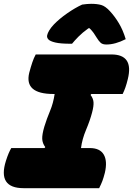

<svg xmlns="http://www.w3.org/2000/svg" viewBox="-44 -985 696 1005"><path d="M475 0H80Q-58 0 -13 -143Q-5 -168 1.5 -183Q8 -198 15 -210H189L193 -215Q178 -235 177 -258Q176 -281 188 -322Q201 -364 218 -404.5Q235 -445 242 -493H236Q82 -493 109 -604Q117 -634 125 -658Q133 -682 143 -700H539Q657 -700 625 -571Q619 -546 612.5 -527.5Q606 -509 598 -493H434L430 -488Q444 -470 445.5 -450Q447 -430 438 -396Q427 -354 406.5 -305.5Q386 -257 380 -210H426Q479 -210 499 -176Q519 -142 505 -81Q498 -54 492 -38Q486 -22 475 0ZM386 -961Q397 -963 411.5 -964Q426 -965 433 -965Q464 -965 485.5 -959Q507 -953 531 -927Q557 -899 578.5 -863Q600 -827 614 -780Q559 -752 513 -752Q493 -752 483 -761Q473 -770 462 -788Q455 -800 446.5 -812Q438 -824 425 -837H419Q387 -814 366.5 -793Q346 -772 333 -756H327Q273 -756 245.5 -762.5Q218 -769 209 -779Q200 -789 203 -801Q205 -811 213.5 -825.5Q222 -840 238 -857Q267 -887 308 -915.5Q349 -944 386 -961Z"/></svg>

Font: Recursive Mn Csl St XBk
Style: Italic
Weight: 1000
Italic angle: -15°
Monospace: yes
Version: Version 1.079;hotconv 1.0.112;makeotfexe 2.5.65598; ttfautoh